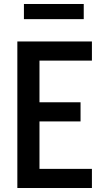

<svg xmlns="http://www.w3.org/2000/svg" viewBox="-20 -943 540 963"><path d="M67 0V-735H441V-639H178V-430H384V-334H178V-96H441V0ZM100 -847V-923H400V-847Z"/></svg>

Font: Iosevka Algr
Style: Bold
Weight: 700
Monospace: yes
Designer: Belleve Invis
Foundry: Belleve Invis
Version: Version 26.0.2; ttfautohint (v1.8.3)